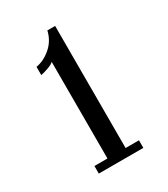

<svg xmlns="http://www.w3.org/2000/svg" viewBox="-111 -800 440 504"><g transform="rotate(-30 109.0 -548.5)"><path d="M41 -352V-375H80.5V-668Q76.5 -663 62.5 -658Q48.5 -653 39.5 -651.5V-676.5Q62.5 -680 84 -698.2Q105.5 -716.5 112 -745H135.5V-375H176V-352Z"/></g></svg>

Font: Imbue 10pt Light
Style: Regular
Weight: 300
Designer: Tyler Finck
Foundry: Etcetera Type Company
Version: Version 1.102; ttfautohint (v1.8.3)